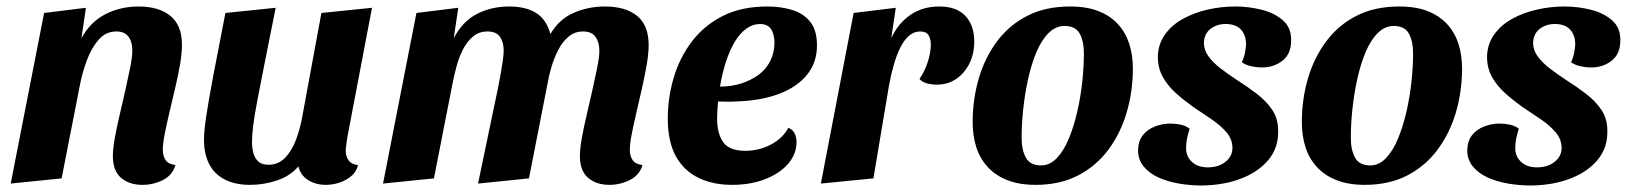

<svg xmlns="http://www.w3.org/2000/svg" viewBox="-20 -550 5021 592"><path d="M419 20Q379 20 353.5 -1.5Q328 -23 328 -69Q328 -91 334 -124.5Q340 -158 349 -196Q358 -234 366.5 -272Q375 -310 381.5 -342Q388 -374 388 -395Q388 -421 376 -437Q364 -453 339 -453Q306 -453 284 -427.5Q262 -402 248 -364.5Q234 -327 227 -291L170 0L13 16L116 -510L245 -526L231 -432Q259 -483 305.5 -506.5Q352 -530 407 -530Q470 -530 505.5 -501Q541 -472 541 -412Q541 -385 535 -350.5Q529 -316 520 -278Q511 -240 502.5 -204Q494 -168 488 -137.5Q482 -107 482 -88Q482 -69 490.5 -56.5Q499 -44 521 -41Q512 -10 482.5 5Q453 20 419 20Z M751 20Q705 20 673 3.5Q641 -13 625 -44Q609 -75 609 -120Q609 -146 616 -192.5Q623 -239 637.5 -316Q652 -393 675 -510L830 -526Q809 -421 795 -350.5Q781 -280 772.5 -235Q764 -190 760.5 -161.5Q757 -133 757 -113Q757 -95 761 -79Q765 -63 776 -52.5Q787 -42 808 -42Q839 -42 860 -64.5Q881 -87 893 -120Q905 -153 911 -185L971 -510L1127 -526L1051 -127Q1050 -118 1048 -106Q1046 -94 1046 -85Q1046 -68 1055 -55.5Q1064 -43 1084 -41Q1079 -20 1062.5 -6.5Q1046 7 1025.5 13.5Q1005 20 984 20Q954 20 930.5 5.5Q907 -9 900 -37Q876 -8 835 6Q794 20 751 20Z M1859 20Q1819 20 1793.5 -1.5Q1768 -23 1768 -69Q1768 -91 1774 -124.5Q1780 -158 1789 -196Q1798 -234 1806.5 -272Q1815 -310 1821.5 -342Q1828 -374 1828 -394Q1828 -420 1816 -436.5Q1804 -453 1778 -453Q1752 -453 1733 -437Q1714 -421 1701 -395.5Q1688 -370 1680 -342.5Q1672 -315 1668 -291L1611 0L1454 16L1508 -243Q1511 -256 1515 -276Q1519 -296 1523 -318Q1527 -340 1530 -360.5Q1533 -381 1533 -395Q1533 -420 1521.5 -436.5Q1510 -453 1483 -453Q1457 -453 1438.5 -437.5Q1420 -422 1407.5 -397.5Q1395 -373 1387.5 -345Q1380 -317 1375 -291L1318 0L1161 16L1264 -510L1393 -526L1379 -432Q1406 -484 1450.5 -507Q1495 -530 1550 -530Q1601 -530 1633 -510Q1665 -490 1677 -445Q1704 -491 1749 -510.5Q1794 -530 1845 -530Q1909 -530 1944.5 -501Q1980 -472 1980 -411Q1980 -385 1974 -350.5Q1968 -316 1959.5 -278Q1951 -240 1942.5 -204Q1934 -168 1928 -137.5Q1922 -107 1922 -88Q1922 -69 1930.5 -56.5Q1939 -44 1961 -41Q1952 -10 1922 5Q1892 20 1859 20Z M2237 20Q2178 20 2133 -2Q2088 -24 2063.5 -69Q2039 -114 2039 -184Q2039 -248 2057 -309.5Q2075 -371 2112.5 -421Q2150 -471 2208 -500.5Q2266 -530 2346 -530Q2387 -530 2422 -519.5Q2457 -509 2478 -483Q2499 -457 2499 -410Q2499 -357 2468 -319Q2437 -281 2380.5 -260Q2324 -239 2246 -237Q2234 -236 2219.5 -236.5Q2205 -237 2194 -237Q2193 -224 2192 -210.5Q2191 -197 2191 -186Q2191 -138 2210 -111.5Q2229 -85 2278 -85Q2319 -85 2355.5 -103.5Q2392 -122 2411 -156Q2425 -150 2430.5 -138Q2436 -126 2436 -112Q2436 -75 2410 -45Q2384 -15 2339 2.5Q2294 20 2237 20ZM2200 -283Q2235 -283 2265 -292.5Q2295 -302 2318.5 -319Q2342 -336 2355 -362Q2368 -388 2368 -420Q2367 -447 2356.5 -461.5Q2346 -476 2323 -476Q2301 -476 2281 -461.5Q2261 -447 2245.5 -421Q2230 -395 2218.5 -360Q2207 -325 2200 -283Z M2511 16 2612 -510 2742 -526 2728 -432Q2749 -478 2787 -504Q2825 -530 2876 -530Q2930 -530 2957 -500.5Q2984 -471 2984 -422Q2984 -366 2951.5 -327.5Q2919 -289 2868 -289Q2853 -289 2838 -293Q2823 -297 2815 -307Q2830 -327 2840 -357Q2850 -387 2850 -412Q2850 -430 2843 -441.5Q2836 -453 2817 -453Q2798 -453 2782.5 -439.5Q2767 -426 2755.5 -402.5Q2744 -379 2735.5 -349Q2727 -319 2721 -286L2673 0Z M3173 20Q3123 20 3086 5.5Q3049 -9 3025 -35.5Q3001 -62 2990 -97Q2979 -132 2979 -173Q2979 -244 2998 -308.5Q3017 -373 3054.5 -423Q3092 -473 3148 -501.5Q3204 -530 3279 -530Q3331 -530 3367.5 -515.5Q3404 -501 3427.5 -475Q3451 -449 3462 -414.5Q3473 -380 3473 -339Q3473 -268 3454 -203.5Q3435 -139 3397.5 -88.5Q3360 -38 3304 -9Q3248 20 3173 20ZM3190 -40Q3217 -40 3238.5 -62.5Q3260 -85 3275.5 -122.5Q3291 -160 3301.5 -205.5Q3312 -251 3317 -298Q3322 -345 3322 -385Q3322 -423 3309 -446.5Q3296 -470 3262 -470Q3235 -470 3213 -448Q3191 -426 3175.5 -389Q3160 -352 3150 -306.5Q3140 -261 3135 -214Q3130 -167 3130 -125Q3130 -88 3143 -64Q3156 -40 3190 -40Z M3686 22Q3650 22 3615 16Q3580 10 3551.5 -3Q3523 -16 3506 -37Q3489 -58 3489 -87Q3490 -116 3504 -133.5Q3518 -151 3541 -160Q3564 -169 3589 -169Q3605 -169 3621 -165.5Q3637 -162 3648 -153Q3643 -137 3640 -123Q3637 -109 3637 -91Q3638 -66 3656 -50Q3674 -34 3704 -34Q3737 -34 3758.5 -51Q3780 -68 3780 -94Q3780 -120 3762 -141.5Q3744 -163 3716 -182Q3688 -201 3658 -221Q3630 -241 3605.5 -263Q3581 -285 3565.5 -312.5Q3550 -340 3550 -376Q3551 -414 3572 -443.5Q3593 -473 3627.5 -492Q3662 -511 3704 -520.5Q3746 -530 3789 -530Q3830 -530 3870 -520Q3910 -510 3936 -487Q3962 -464 3961 -425Q3961 -384 3934.5 -363Q3908 -342 3871 -342Q3856 -342 3839 -345.5Q3822 -349 3809 -358Q3815 -370 3818 -384Q3821 -398 3822 -413Q3822 -442 3806 -459Q3790 -476 3759 -476Q3732 -476 3712.5 -461Q3693 -446 3692 -418Q3692 -396 3706 -376.5Q3720 -357 3743.5 -339Q3767 -321 3793 -304Q3826 -283 3855.5 -260.5Q3885 -238 3903.5 -210Q3922 -182 3921 -142Q3921 -93 3890.5 -56.5Q3860 -20 3807 0.5Q3754 21 3686 22Z M4188 20Q4138 20 4101 5.5Q4064 -9 4040 -35.5Q4016 -62 4005 -97Q3994 -132 3994 -173Q3994 -244 4013 -308.5Q4032 -373 4069.5 -423Q4107 -473 4163 -501.5Q4219 -530 4294 -530Q4346 -530 4382.5 -515.5Q4419 -501 4442.5 -475Q4466 -449 4477 -414.5Q4488 -380 4488 -339Q4488 -268 4469 -203.5Q4450 -139 4412.5 -88.5Q4375 -38 4319 -9Q4263 20 4188 20ZM4205 -40Q4232 -40 4253.5 -62.5Q4275 -85 4290.5 -122.5Q4306 -160 4316.5 -205.5Q4327 -251 4332 -298Q4337 -345 4337 -385Q4337 -423 4324 -446.5Q4311 -470 4277 -470Q4250 -470 4228 -448Q4206 -426 4190.5 -389Q4175 -352 4165 -306.5Q4155 -261 4150 -214Q4145 -167 4145 -125Q4145 -88 4158 -64Q4171 -40 4205 -40Z M4701 22Q4665 22 4630 16Q4595 10 4566.5 -3Q4538 -16 4521 -37Q4504 -58 4504 -87Q4505 -116 4519 -133.5Q4533 -151 4556 -160Q4579 -169 4604 -169Q4620 -169 4636 -165.5Q4652 -162 4663 -153Q4658 -137 4655 -123Q4652 -109 4652 -91Q4653 -66 4671 -50Q4689 -34 4719 -34Q4752 -34 4773.5 -51Q4795 -68 4795 -94Q4795 -120 4777 -141.5Q4759 -163 4731 -182Q4703 -201 4673 -221Q4645 -241 4620.5 -263Q4596 -285 4580.5 -312.5Q4565 -340 4565 -376Q4566 -414 4587 -443.5Q4608 -473 4642.5 -492Q4677 -511 4719 -520.5Q4761 -530 4804 -530Q4845 -530 4885 -520Q4925 -510 4951 -487Q4977 -464 4976 -425Q4976 -384 4949.5 -363Q4923 -342 4886 -342Q4871 -342 4854 -345.5Q4837 -349 4824 -358Q4830 -370 4833 -384Q4836 -398 4837 -413Q4837 -442 4821 -459Q4805 -476 4774 -476Q4747 -476 4727.5 -461Q4708 -446 4707 -418Q4707 -396 4721 -376.5Q4735 -357 4758.5 -339Q4782 -321 4808 -304Q4841 -283 4870.5 -260.5Q4900 -238 4918.5 -210Q4937 -182 4936 -142Q4936 -93 4905.5 -56.5Q4875 -20 4822 0.5Q4769 21 4701 22Z"/></svg>

Font: Sansita Swashed Light SemiBold
Style: Regular
Weight: 600
Version: Version 1.003